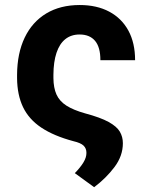

<svg xmlns="http://www.w3.org/2000/svg" viewBox="-20 -573 615 776"><path d="M302.1 -552.7Q371.3 -552.7 421.5 -525.9Q471.8 -499.1 498.9 -449.3Q526 -399.5 526 -329.7H385.7Q385.9 -381.9 364.3 -407.8Q342.6 -433.6 301.8 -433.6Q267.5 -433.6 243.9 -414.7Q220.4 -395.8 208.3 -359.4Q196.2 -323 195.9 -270.9V-257.4Q196.2 -218 208.3 -191Q220.5 -164 248.6 -146Q276.8 -128.1 323.4 -115Q386.1 -98.2 419.1 -80Q452.1 -61.8 464.3 -40.9Q476.6 -19.9 476.6 5.7Q476.6 57.2 442.7 102.2Q408.8 147.2 360.5 183.6L282.4 126.8Q305.6 102.9 317.5 83Q329.5 63.1 329.3 44.9Q329.5 27 317.9 15.7Q306.3 4.5 277 -2.3Q197.5 -23.6 147.2 -57.1Q97 -90.5 73.2 -139.9Q49.5 -189.3 49 -257.4V-270.9Q49.5 -357.7 79.8 -421Q110.2 -484.4 166.9 -518.6Q223.6 -552.7 302.1 -552.7Z"/></svg>

Font: Inter
Style: Regular
Weight: 400
Designer: Rasmus Andersson
Foundry: rsms
Version: Version 4.000;git-8c9346024